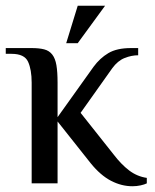

<svg xmlns="http://www.w3.org/2000/svg" viewBox="-21 -637 538 667"><path d="M179 -230 304 -405Q326 -435 355.5 -452.5Q385 -470 434 -470H459V-445Q436 -445 412 -435.5Q388 -426 369 -400L259 -245L374 -100Q400 -66 427.5 -45Q455 -24 489 -19V0Q481 4 467.5 7Q454 10 439 10Q401 10 364.5 -9Q328 -28 294 -70L179 -215V0H89V-350Q89 -395 76.5 -422.5Q64 -450 19 -450H-1V-470H89Q115 -470 132.5 -465.5Q150 -461 160.5 -447.5Q171 -434 175 -410.5Q179 -387 179 -350ZM249 -487H209L249 -617H344Z"/></svg>

Font: Philosopher
Style: Regular
Weight: 400
Designer: Jovanny Lemonad
Foundry: Jovanny Lemonad
Version: Version 1.000